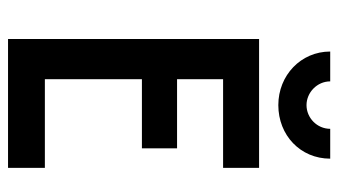

<svg xmlns="http://www.w3.org/2000/svg" viewBox="-202 -640 842 478"><g transform="rotate(90 219.0 -401.0)"><path d="M241.7 -672.9C316.7 -672.9 375 -727.8 375 -802.1H300.7C300.7 -769.4 273.6 -743.1 241.7 -743.1C210.4 -743.1 182.6 -769.4 182.6 -802.1H108.3C108.3 -729.2 167.4 -672.9 241.7 -672.9ZM77.1 0H397.9V-91.7H177.1V-333.3H349.3V-420.8H177.1V-535.4H397.9V-625H77.1Z"/></g></svg>

Font: Afacad Medium
Style: Regular
Weight: 500
Designer: Kristian Moeller
Foundry: Dicotype
Version: Version 1.000